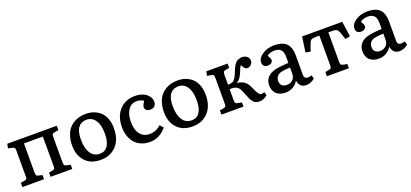

<svg xmlns="http://www.w3.org/2000/svg" viewBox="21 -1319 4558 2129"><g transform="rotate(-20 2300.0 -254.5)"><path d="M45.9 0V-49.8L96.2 -59.1Q101.1 -60.1 104.7 -61Q108.4 -62 111.1 -64.2Q113.8 -66.4 115.7 -67.6Q117.7 -68.8 118.9 -72.8Q120.1 -76.7 120.8 -77.9Q121.6 -79.1 121.8 -84.7Q122.1 -90.3 122.1 -91.8Q122.1 -93.3 122.1 -100.6Q122.1 -107.9 122.1 -109.9V-410.2Q121.1 -427.7 115.5 -435.5Q109.9 -443.4 92.8 -446.8L43 -458L53.2 -508.8H637.2V-457L586.9 -448.2Q569.3 -445.3 563.7 -437Q558.1 -428.7 558.1 -410.2V-106Q558.1 -82.5 563.2 -73Q568.4 -63.5 586.9 -60.1L634.8 -48.8V0H378.9V-49.8L424.8 -59.1Q430.2 -60.1 434.3 -61.8Q438.5 -63.5 441.4 -64.7Q444.3 -65.9 446.3 -69.6Q448.2 -73.2 449.2 -74.5Q450.2 -75.7 450.7 -81.8Q451.2 -87.9 451.2 -89.6Q451.2 -91.3 451.2 -99.4Q451.2 -107.4 451.2 -109.9V-449.2H228V-106Q228 -83 233.4 -72.8Q238.8 -62.5 257.8 -59.1L301.8 -48.8V0Z M968.8 14.2Q850.6 14.2 786.1 -57.1Q721.7 -128.4 721.7 -242.2Q721.7 -300.8 735.8 -348.4Q750 -396 774.2 -428Q798.3 -460 831.8 -481.7Q865.2 -503.4 902.8 -513.2Q940.4 -522.9 982.9 -522.9Q1034.7 -522.9 1078.1 -506.6Q1121.6 -490.2 1154.3 -459Q1187 -427.7 1205.3 -378.9Q1223.6 -330.1 1223.6 -268.1Q1223.6 -134.8 1153.1 -60.3Q1082.5 14.2 968.8 14.2ZM982.9 -53.2Q1043.9 -53.2 1076.4 -101.8Q1108.9 -150.4 1108.9 -244.1Q1108.9 -347.7 1071 -403.3Q1033.2 -459 966.8 -459Q905.3 -459 870.6 -413.6Q835.9 -368.2 835.9 -272.9Q835.9 -169.4 873.8 -111.3Q911.6 -53.2 982.9 -53.2Z M1548.8 14.2Q1491.2 14.2 1445.6 -5.9Q1399.9 -25.9 1370.6 -61.3Q1341.3 -96.7 1325.9 -143.6Q1310.5 -190.4 1310.5 -245.1Q1310.5 -372.1 1379.6 -447.5Q1448.7 -522.9 1561.5 -522.9Q1643.6 -522.9 1694.1 -484.1Q1744.6 -445.3 1744.6 -390.1Q1744.6 -360.4 1727.1 -341.1Q1709.5 -321.8 1675.8 -321.8Q1647 -321.8 1629.9 -335Q1612.8 -348.1 1612.8 -372.1Q1612.8 -390.6 1641.6 -439Q1606.9 -461.9 1557.6 -461.9Q1496.6 -461.9 1460.2 -408Q1423.8 -354 1423.8 -266.1Q1423.8 -172.9 1464.8 -121.3Q1505.9 -69.8 1575.7 -69.8Q1649.4 -69.8 1709.5 -124L1745.6 -85Q1712.4 -42 1661.4 -13.9Q1610.4 14.2 1548.8 14.2Z M2052.2 14.2Q1934.1 14.2 1869.6 -57.1Q1805.2 -128.4 1805.2 -242.2Q1805.2 -300.8 1819.3 -348.4Q1833.5 -396 1857.7 -428Q1881.8 -460 1915.3 -481.7Q1948.7 -503.4 1986.3 -513.2Q2023.9 -522.9 2066.4 -522.9Q2118.2 -522.9 2161.6 -506.6Q2205.1 -490.2 2237.8 -459Q2270.5 -427.7 2288.8 -378.9Q2307.1 -330.1 2307.1 -268.1Q2307.1 -134.8 2236.6 -60.3Q2166 14.2 2052.2 14.2ZM2066.4 -53.2Q2127.4 -53.2 2159.9 -101.8Q2192.4 -150.4 2192.4 -244.1Q2192.4 -347.7 2154.5 -403.3Q2116.7 -459 2050.3 -459Q1988.8 -459 1954.1 -413.6Q1919.4 -368.2 1919.4 -272.9Q1919.4 -169.4 1957.3 -111.3Q1995.1 -53.2 2066.4 -53.2Z M2845.2 6.8Q2818.4 6.8 2799.6 -0.7Q2780.8 -8.3 2765.9 -29.5Q2751 -50.8 2745.1 -62.7Q2739.3 -74.7 2726.1 -108.9Q2723.6 -114.7 2722.2 -118.2Q2699.2 -176.8 2688.5 -193.4Q2668.5 -224.1 2628.9 -231.9Q2623.5 -232.9 2618.2 -233.9Q2606.9 -234.9 2577.1 -234.9V-102.1Q2577.1 -80.6 2582 -72Q2586.9 -63.5 2603 -60.1L2655.3 -48.8V0H2395V-49.8L2444.3 -59.1Q2462.4 -62.5 2466.8 -72.5Q2471.2 -82.5 2471.2 -106.9V-401.9Q2471.2 -427.2 2466.1 -436.8Q2460.9 -446.3 2442.9 -449.2L2392.1 -459L2401.9 -508.8H2653.3V-458L2604 -449.2Q2587.4 -445.8 2582.3 -435.1Q2577.1 -424.3 2577.1 -400.9V-287.1Q2607.4 -287.1 2627 -293Q2642.1 -297.4 2656.2 -315.7Q2670.4 -334 2678.7 -351.3Q2687 -368.7 2699.2 -398.9Q2705.6 -415.5 2708.7 -422.9Q2711.9 -430.2 2719.5 -446Q2727.1 -461.9 2732.9 -469.7Q2738.8 -477.5 2749 -489.3Q2759.3 -501 2769.8 -506.6Q2780.3 -512.2 2794.9 -516.6Q2809.6 -521 2826.2 -521Q2858.9 -521 2883.1 -502.4Q2907.2 -483.9 2907.2 -451.2Q2907.2 -425.3 2887.7 -405.8Q2868.2 -386.2 2845.2 -386.2Q2834 -386.2 2825.7 -389.9Q2817.4 -393.6 2809.8 -402.6Q2802.2 -411.6 2797.9 -418.9Q2793.5 -426.3 2785.2 -441.9Q2779.3 -434.6 2774.2 -425.8Q2769 -417 2766.4 -411.4Q2763.7 -405.8 2757.8 -389.9Q2752 -374 2749 -367.2Q2733.4 -331.1 2718 -309.8Q2702.6 -288.6 2677.2 -272.9V-271Q2725.1 -266.1 2759 -243.4Q2793 -220.7 2815.9 -167Q2839.4 -111.8 2856.4 -87.4Q2873.5 -63 2893.1 -63Q2901.9 -63 2927.2 -71.8L2939 -32.2Q2897 6.8 2845.2 6.8Z M3146.5 14.2Q3119.1 14.2 3094.7 6.6Q3070.3 -1 3049.3 -16.6Q3028.3 -32.2 3015.9 -59.6Q3003.4 -86.9 3003.4 -123Q3003.4 -188 3045.7 -225.6Q3087.9 -263.2 3164.6 -273.9Q3217.8 -281.7 3288.6 -285.2V-355Q3288.6 -415.5 3263.7 -441.2Q3238.8 -466.8 3189.5 -466.8Q3160.6 -466.8 3136.5 -458.3Q3112.3 -449.7 3100.6 -438Q3125.5 -394.5 3125.5 -381.8Q3125.5 -362.8 3109.9 -348.9Q3094.2 -335 3065.4 -335Q3035.2 -335 3020.8 -350.3Q3006.3 -365.7 3006.3 -390.1Q3006.3 -444.3 3065.9 -483.6Q3125.5 -522.9 3204.6 -522.9Q3238.3 -522.9 3265.6 -517.8Q3293 -512.7 3317.6 -500Q3342.3 -487.3 3358.6 -466.8Q3375 -446.3 3384.8 -413.6Q3394.5 -380.9 3394.5 -337.9V-104Q3394.5 -72.8 3415.3 -63.5Q3436 -54.2 3483.4 -66.9L3494.6 -25.9Q3474.6 -7.3 3447.3 3.4Q3419.9 14.2 3396.5 14.2Q3353 14.2 3329.6 -8.8Q3306.2 -31.7 3300.8 -71.8Q3247.1 14.2 3146.5 14.2ZM3190.4 -61Q3207 -61 3222.9 -66.2Q3238.8 -71.3 3254.2 -81.8Q3269.5 -92.3 3279.1 -112.8Q3288.6 -133.3 3288.6 -160.2V-230Q3246.6 -230 3198.7 -222.2Q3153.8 -215.3 3133.8 -191.4Q3113.8 -167.5 3113.8 -134.8Q3113.8 -97.2 3135 -79.1Q3156.2 -61 3190.4 -61Z M3639.6 0V-49.8L3688.5 -59.1Q3706.5 -62.5 3710.9 -72.5Q3715.3 -82.5 3715.3 -106.9V-452.1H3685.5Q3630.4 -452.1 3615.2 -439.5Q3600.1 -426.8 3582.5 -373.5Q3580.6 -368.2 3579.6 -365.2L3564.5 -318.8L3506.3 -329.1L3532.2 -508.8H4006.3L4031.2 -329.1L3973.6 -318.8L3957.5 -368.2Q3940.9 -417.5 3932.1 -429.2Q3919.4 -447.3 3889.6 -450.7Q3876 -452.1 3852.5 -452.1H3821.3V-103Q3821.3 -81.5 3826.7 -72.5Q3832 -63.5 3847.7 -60.1L3899.4 -48.8V0Z M4247.1 14.2Q4219.7 14.2 4195.3 6.6Q4170.9 -1 4149.9 -16.6Q4128.9 -32.2 4116.5 -59.6Q4104 -86.9 4104 -123Q4104 -188 4146.2 -225.6Q4188.5 -263.2 4265.1 -273.9Q4318.4 -281.7 4389.2 -285.2V-355Q4389.2 -415.5 4364.3 -441.2Q4339.4 -466.8 4290 -466.8Q4261.2 -466.8 4237.1 -458.3Q4212.9 -449.7 4201.2 -438Q4226.1 -394.5 4226.1 -381.8Q4226.1 -362.8 4210.4 -348.9Q4194.8 -335 4166 -335Q4135.7 -335 4121.3 -350.3Q4106.9 -365.7 4106.9 -390.1Q4106.9 -444.3 4166.5 -483.6Q4226.1 -522.9 4305.2 -522.9Q4338.9 -522.9 4366.2 -517.8Q4393.6 -512.7 4418.2 -500Q4442.9 -487.3 4459.2 -466.8Q4475.6 -446.3 4485.4 -413.6Q4495.1 -380.9 4495.1 -337.9V-104Q4495.1 -72.8 4515.9 -63.5Q4536.6 -54.2 4584 -66.9L4595.2 -25.9Q4575.2 -7.3 4547.9 3.4Q4520.5 14.2 4497.1 14.2Q4453.6 14.2 4430.2 -8.8Q4406.7 -31.7 4401.4 -71.8Q4347.7 14.2 4247.1 14.2ZM4291 -61Q4307.6 -61 4323.5 -66.2Q4339.4 -71.3 4354.7 -81.8Q4370.1 -92.3 4379.6 -112.8Q4389.2 -133.3 4389.2 -160.2V-230Q4347.2 -230 4299.3 -222.2Q4254.4 -215.3 4234.4 -191.4Q4214.4 -167.5 4214.4 -134.8Q4214.4 -97.2 4235.6 -79.1Q4256.8 -61 4291 -61Z"/></g></svg>

Font: Literata Book Medium
Style: Regular
Weight: 500
Designer: Latin by Veronika Burian and Jose Scaglione. Greek by Irene Vlachou. Cyrillic by Vera Evstafieva
Foundry: TypeTogether
Version: Version 2.003;PS 002.003;hotconv 1.0.88;makeotf.lib2.5.64775